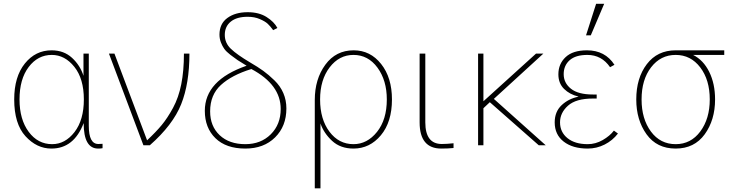

<svg xmlns="http://www.w3.org/2000/svg" viewBox="-20 -774 3887 1023"><path d="M55.7 -244.1Q55.7 -365.2 112.3 -435.5Q168.9 -505.9 254.9 -505.9Q320.3 -505.9 363.8 -465.8Q407.2 -425.8 424.8 -370.1V-488.3H453.1V-103.5Q453.1 -6.8 503.9 -6.8Q520.5 -6.8 526.4 -7.8V15.6Q518.6 17.6 502.9 17.6Q425.8 17.6 425.8 -118.2Q374 17.6 253.9 17.6Q175.8 17.6 115.7 -48.3Q55.7 -114.3 55.7 -244.1ZM84 -244.1Q84 -137.7 132.8 -71.8Q181.6 -5.9 257.8 -5.9Q327.1 -5.9 377 -70.3Q426.8 -134.8 426.8 -244.1Q426.8 -354.5 376 -418Q325.2 -481.4 255.9 -481.4Q181.6 -481.4 132.8 -417Q84 -352.5 84 -244.1Z M560.5 -488.3H589.8L763.7 -26.4Q811.5 -71.3 841.8 -107.9Q872.1 -144.5 901.9 -199.2Q931.6 -253.9 945.8 -325.2Q960 -396.5 960 -488.3H989.3Q989.3 -329.1 945.3 -218.8Q901.4 -108.4 778.3 0H744.1Z M1071.3 -183.6Q1071.3 -346.7 1293.9 -423.8Q1262.7 -442.4 1246.1 -453.6Q1229.5 -464.8 1207.5 -481.9Q1185.5 -499 1175.3 -513.2Q1165 -527.3 1157.2 -547.4Q1149.4 -567.4 1149.4 -589.8Q1149.4 -647.5 1191.4 -678.2Q1233.4 -709 1299.8 -709Q1359.4 -709 1399.9 -683.6Q1440.4 -658.2 1458 -625L1435.5 -613.3Q1419.9 -634.8 1406.2 -647.5Q1392.6 -660.2 1364.3 -672.4Q1335.9 -684.6 1299.8 -684.6Q1241.2 -684.6 1209.5 -658.7Q1177.7 -632.8 1177.7 -587.9Q1177.7 -544.9 1210.4 -513.7Q1243.2 -482.4 1312.5 -441.4Q1354.5 -417 1382.8 -396.5Q1411.1 -376 1442.4 -345.7Q1473.6 -315.4 1489.7 -277.8Q1505.9 -240.2 1505.9 -196.3Q1505.9 -101.6 1445.8 -42Q1385.7 17.6 1287.1 17.6Q1184.6 17.6 1127.9 -37.6Q1071.3 -92.8 1071.3 -183.6ZM1099.6 -180.7Q1099.6 -101.6 1150.4 -53.7Q1201.2 -5.9 1287.1 -5.9Q1370.1 -5.9 1422.9 -58.6Q1475.6 -111.3 1475.6 -193.4Q1475.6 -323.2 1319.3 -406.2Q1214.8 -374 1157.2 -321.3Q1099.6 -268.6 1099.6 -180.7Z M1863.3 -5.9Q1936.5 -5.9 1988.8 -71.3Q2041 -136.7 2041 -244.1Q2041 -345.7 1991.2 -413.6Q1941.4 -481.4 1863.3 -481.4Q1787.1 -481.4 1736.3 -415Q1685.5 -348.6 1685.5 -244.1Q1685.5 -138.7 1735.4 -72.3Q1785.2 -5.9 1863.3 -5.9ZM1657.2 229.5V-241.2Q1657.2 -352.5 1713.4 -429.2Q1769.5 -505.9 1864.3 -505.9Q1953.1 -505.9 2010.7 -433.1Q2068.4 -360.4 2068.4 -244.1Q2068.4 -124 2009.3 -53.2Q1950.2 17.6 1863.3 17.6Q1793.9 17.6 1749.5 -23.4Q1705.1 -64.5 1687.5 -116.2V229.5Z M2215.8 -122.1V-488.3H2246.1V-122.1Q2246.1 -6.8 2334 -6.8Q2361.3 -6.8 2396.5 -10.7V14.6Q2367.2 17.6 2331.1 17.6Q2215.8 17.6 2215.8 -122.1Z M2527.3 0V-488.3H2555.7V-234.4L2835.9 -488.3H2875L2611.3 -247.1L2887.7 0H2850.6L2589.8 -229.5L2555.7 -197.3V0Z M2935.5 -122.1Q2935.5 -178.7 2972.2 -213.4Q3008.8 -248 3061.5 -258.8V-259.8Q3015.6 -270.5 2985.4 -300.3Q2955.1 -330.1 2955.1 -377.9Q2955.1 -433.6 2993.7 -469.7Q3032.2 -505.9 3107.4 -505.9Q3204.1 -505.9 3253.9 -428.7L3230.5 -416Q3185.5 -481.4 3109.4 -481.4Q3046.9 -481.4 3015.1 -453.1Q2983.4 -424.8 2983.4 -378.9Q2983.4 -332 3022 -301.3Q3060.5 -270.5 3138.7 -270.5H3159.2V-249H3138.7Q3048.8 -249 3006.3 -210.9Q2963.9 -172.9 2963.9 -122.1Q2963.9 -70.3 3003.4 -38.1Q3043 -5.9 3111.3 -5.9Q3153.3 -5.9 3191.4 -27.8Q3229.5 -49.8 3251 -78.1L3272.5 -62.5Q3244.1 -25.4 3201.7 -3.9Q3159.2 17.6 3111.3 17.6Q3031.2 17.6 2983.4 -19.5Q2935.5 -56.6 2935.5 -122.1ZM3102.5 -585.9 3156.2 -753.9H3199.2L3127.9 -585.9Z M3370.1 -244.1Q3370.1 -358.4 3426.3 -432.1Q3482.4 -505.9 3580.1 -505.9H3838.9V-481.4H3672.9Q3727.5 -454.1 3758.8 -391.1Q3790 -328.1 3790 -244.1Q3790 -134.8 3734.9 -58.6Q3679.7 17.6 3580.1 17.6Q3479.5 17.6 3424.8 -58.6Q3370.1 -134.8 3370.1 -244.1ZM3398.4 -244.1Q3398.4 -140.6 3448.2 -73.2Q3498 -5.9 3580.1 -5.9Q3661.1 -5.9 3711.4 -73.7Q3761.7 -141.6 3761.7 -244.1Q3761.7 -348.6 3710.9 -415Q3660.2 -481.4 3580.1 -481.4Q3500 -481.4 3449.2 -415.5Q3398.4 -349.6 3398.4 -244.1Z"/></svg>

Font: Gothic A1 Thin
Style: Regular
Weight: 250
Designer: HanYang I&C Co.,Ltd.
Foundry: HanYang I&C Co.,Ltd.
Version: Version 2.50